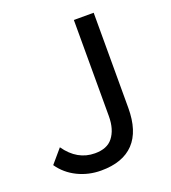

<svg xmlns="http://www.w3.org/2000/svg" viewBox="-130 -797 801 901"><g transform="rotate(-20 270.0 -346.0)"><path d="M18 -93 76 -161Q134 -78 222 -78Q283 -78 311 -114Q342 -153 342 -220V-700H441V-225Q441 -109 385.5 -50.5Q330 8 222 8Q159 8 105 -18.5Q51 -45 18 -93Z"/></g></svg>

Font: APTA Sans Medium
Style: Bold
Weight: 500
Version: Version 7.200